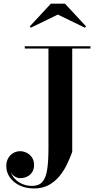

<svg xmlns="http://www.w3.org/2000/svg" viewBox="-20 -1004 539 1054"><path d="M476.5 -750V-737.5H376.5V-170Q365 -138 348.2 -103Q331.5 -68 307 -37.8Q282.5 -7.5 248.2 11.5Q214 30.5 167 30.5Q121 30.5 86.8 13.5Q52.5 -3.5 33.5 -31.2Q14.5 -59 14.5 -91.5Q14.5 -117 25 -135.5Q35.5 -154 53 -164Q70.5 -174 91 -174Q108.5 -174 126 -165.5Q143.5 -157 155.2 -140Q167 -123 167 -98Q167 -74 155.8 -57.8Q144.5 -41.5 126.8 -33.5Q109 -25.5 88 -26Q72.5 -27 57.5 -37.5Q42.5 -48 38 -63.5Q44 -41 61 -22.8Q78 -4.5 102.5 6Q127 16.5 156 16.5Q193.5 16.5 213 -6Q232.5 -28.5 239.2 -74.5Q246 -120.5 246 -190V-737.5H116V-750ZM149.5 -852 143.5 -859 259.5 -984H336.5L452.5 -859L446 -852L297.5 -924Z"/></svg>

Font: Bodoni Moda 18pt SemiBold
Style: Regular
Weight: 600
Designer: Owen Earl
Foundry: indestructible type
Version: Version 2.005